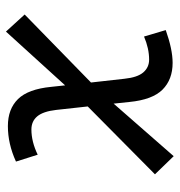

<svg xmlns="http://www.w3.org/2000/svg" viewBox="-0 -570 587 626"><g transform="rotate(90 293.0 -257.5)"><path d="M83.5 16.1 27.8 -44.9 249.5 -261.2 237.3 -370.1Q232.9 -412.6 216.6 -431.6Q200.2 -450.7 174.8 -450.7Q138.7 -450.7 99.6 -434.1L78.6 -504.9Q141.6 -527.3 185.5 -527.3Q239.7 -527.3 272.7 -494.4Q305.7 -461.4 313 -386.2L318.4 -335L489.7 -530.8L548.8 -469.7L327.6 -250.5L338.9 -147.5Q343.8 -105 359.9 -85.9Q376 -66.9 402.8 -66.9Q442.4 -66.9 484.9 -87.4L507.3 -16.6Q449.7 9.8 391.6 9.8Q335.9 9.8 303.5 -23.2Q271 -56.2 263.7 -131.3L258.8 -176.8Z"/></g></svg>

Font: CaskaydiaCove NFP SemiLight
Style: Italic
Weight: 350
Italic angle: -10°
Designer: Aaron Bell
Foundry: Saja Typeworks
Version: Version 2111.001; VTT 6.35;Nerd Fonts 3.1.1